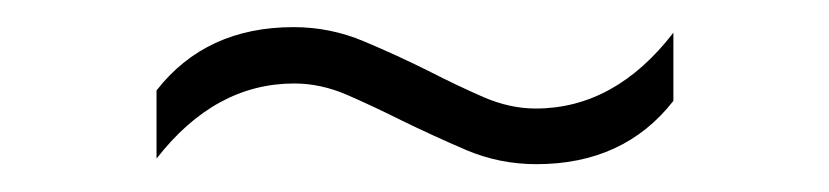

<svg xmlns="http://www.w3.org/2000/svg" viewBox="-20 -446 596 138"><path d="M365.5 -328Q339 -328 315 -338.2Q291 -348.5 268.5 -359.5Q248.5 -369.5 229.5 -377.8Q210.5 -386 191.5 -386Q134.5 -386 92.5 -332V-381Q128 -426.5 191 -426.5Q217.5 -426.5 241.8 -416.2Q266 -406 288 -395Q308.5 -384.5 327.5 -376.2Q346.5 -368 365 -368Q422 -368 464 -422.5V-373.5Q428.5 -328 365.5 -328Z"/></svg>

Font: Encode Sans Exp XLt
Style: Regular
Weight: 200
Width: 7
Designer: Multiple Designers
Foundry: Impallari Type
Version: Version 3.002; ttfautohint (v1.8.3) -l 8 -r 50 -G 200 -x 14 